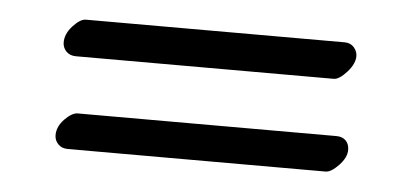

<svg xmlns="http://www.w3.org/2000/svg" viewBox="-29 -380 609 284"><g transform="rotate(5 275.5 -238.5)"><path d="M59.1 -298.8Q59.1 -311.5 69.8 -323.2Q80.6 -335 88.9 -335H473.1Q481.9 -335 487.1 -329.1Q492.2 -323.2 492.2 -315.9Q492.2 -304.7 481 -292.2Q469.7 -279.8 461.9 -279.8H79.1Q69.8 -279.8 64.5 -285.4Q59.1 -291 59.1 -298.8ZM59.1 -161.1Q59.1 -173.8 69.8 -184.8Q80.6 -195.8 88.9 -195.8H473.1Q481.9 -195.8 487.1 -190.7Q492.2 -185.5 492.2 -176.8Q492.2 -165.5 481 -153.8Q469.7 -142.1 461.9 -142.1H79.1Q69.8 -142.1 64.5 -147.7Q59.1 -153.3 59.1 -161.1Z"/></g></svg>

Font: Common Serif SemiBold
Style: Regular
Weight: 600
Designer: Philipp H. Poll, Khaled Hosny
Foundry: Stefan Peev, Context Ltd.
Version: Version 1.026